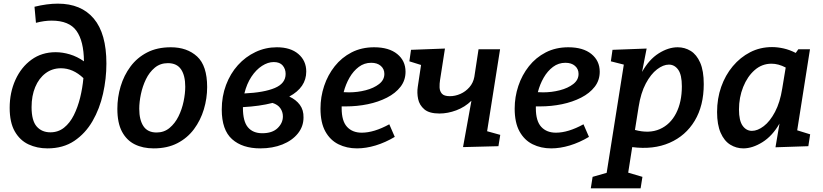

<svg xmlns="http://www.w3.org/2000/svg" viewBox="-20 -802 4507 1052"><path d="M240 11Q183 11 136 -11Q89 -33 61 -82Q33 -131 33 -211Q33 -295 64.5 -364.5Q96 -434 152.5 -475Q209 -516 285 -516Q323 -516 363 -504Q403 -492 440 -466Q439 -577 399 -633Q359 -689 263 -689Q223 -689 177 -677L169 -765Q238 -782 297 -782Q425 -782 494 -700Q563 -618 563 -454Q563 -371 544.5 -288.5Q526 -206 487 -138.5Q448 -71 387 -30Q326 11 240 11ZM153 -215Q153 -141 181 -109Q209 -77 256 -77Q299 -77 331 -102.5Q363 -128 384.5 -171Q406 -214 419 -266.5Q432 -319 437 -374Q380 -428 314 -428Q266 -428 229.5 -400.5Q193 -373 173 -325Q153 -277 153 -215Z M916 -543Q1005 -543 1060 -492.5Q1115 -442 1115 -325Q1115 -263 1097 -203Q1079 -143 1043 -94.5Q1007 -46 952 -17.5Q897 11 822 11Q763 11 718.5 -11Q674 -33 648.5 -80.5Q623 -128 623 -206Q623 -269 641 -329Q659 -389 695 -437.5Q731 -486 786 -514.5Q841 -543 916 -543ZM900 -456Q858 -456 828 -431Q798 -406 779.5 -367.5Q761 -329 752 -286Q743 -243 743 -206Q743 -145 766 -110.5Q789 -76 838 -76Q879 -76 909 -101Q939 -126 958 -164.5Q977 -203 986 -246.5Q995 -290 995 -327Q995 -388 972 -422Q949 -456 900 -456Z M1406 11Q1308 11 1251.5 -39.5Q1195 -90 1195 -202Q1195 -274 1218.5 -336.5Q1242 -399 1283.5 -445Q1325 -491 1380 -517Q1435 -543 1497 -543Q1572 -543 1615 -506Q1658 -469 1658 -410Q1658 -323 1565 -273Q1602 -256 1623 -227.5Q1644 -199 1643 -158Q1643 -109 1612 -70.5Q1581 -32 1527.5 -10.5Q1474 11 1406 11ZM1480 -462Q1448 -462 1415.5 -441Q1383 -420 1357.5 -381.5Q1332 -343 1319 -290Q1427 -295 1486 -320Q1545 -345 1545 -397Q1545 -424 1529 -443Q1513 -462 1480 -462ZM1311 -211Q1311 -137 1338.5 -104.5Q1366 -72 1417 -72Q1472 -72 1501 -100Q1530 -128 1530 -164Q1530 -189 1516 -209Q1502 -229 1473 -238Q1403 -220 1311 -215Z M1936 11Q1880 11 1834.5 -11.5Q1789 -34 1762.5 -82Q1736 -130 1736 -207Q1736 -271 1756 -331Q1776 -391 1814 -439Q1852 -487 1906.5 -515Q1961 -543 2030 -543Q2111 -543 2156.5 -506Q2202 -469 2202 -409Q2202 -362 2174.5 -326.5Q2147 -291 2100 -267Q2053 -243 1995 -231Q1937 -219 1875 -219Q1861 -219 1852 -219Q1852 -215 1852 -209Q1852 -139 1881.5 -107Q1911 -75 1962 -75Q2029 -75 2113 -121L2143 -52Q2091 -21 2038 -5Q1985 11 1936 11ZM2014 -458Q1976 -458 1946 -435.5Q1916 -413 1895 -376.5Q1874 -340 1863 -297Q1877 -296 1892 -296Q1939 -296 1983.5 -307.5Q2028 -319 2057 -341.5Q2086 -364 2086 -397Q2086 -424 2066.5 -441Q2047 -458 2014 -458Z M2517 4 2563 -250Q2527 -215 2480 -197.5Q2433 -180 2388 -180Q2332 -180 2305 -203Q2278 -226 2271 -259.5Q2264 -293 2269 -326L2287 -446L2223 -466L2232 -529L2418 -536L2391 -363Q2388 -344 2388.5 -323.5Q2389 -303 2401 -289Q2413 -275 2445 -275Q2474 -275 2502.5 -287.5Q2531 -300 2552 -324Q2573 -348 2579 -381L2602 -532H2720L2649 -83L2721 -63L2711 -1Z M3000 11Q2944 11 2898.5 -11.5Q2853 -34 2826.5 -82Q2800 -130 2800 -207Q2800 -271 2820 -331Q2840 -391 2878 -439Q2916 -487 2970.5 -515Q3025 -543 3094 -543Q3175 -543 3220.5 -506Q3266 -469 3266 -409Q3266 -362 3238.5 -326.5Q3211 -291 3164 -267Q3117 -243 3059 -231Q3001 -219 2939 -219Q2925 -219 2916 -219Q2916 -215 2916 -209Q2916 -139 2945.5 -107Q2975 -75 3026 -75Q3093 -75 3177 -121L3207 -52Q3155 -21 3102 -5Q3049 11 3000 11ZM3078 -458Q3040 -458 3010 -435.5Q2980 -413 2959 -376.5Q2938 -340 2927 -297Q2941 -296 2956 -296Q3003 -296 3047.5 -307.5Q3092 -319 3121 -341.5Q3150 -364 3150 -397Q3150 -424 3130.5 -441Q3111 -458 3078 -458Z M3217 230 3227 167 3304 145 3398 -448 3327 -466 3336 -529 3523 -536 3498 -408Q3536 -476 3589 -509.5Q3642 -543 3693 -543Q3732 -543 3764.5 -523Q3797 -503 3816.5 -458.5Q3836 -414 3836 -341Q3836 -223 3786.5 -140.5Q3737 -58 3648.5 -19.5Q3560 19 3444 4L3422 144L3500 167L3490 230ZM3479 -216 3459 -90Q3537 -69 3595 -94.5Q3653 -120 3684.5 -181.5Q3716 -243 3716 -329Q3716 -392 3696 -420Q3676 -448 3645 -448Q3614 -448 3580 -422Q3546 -396 3518.5 -344.5Q3491 -293 3479 -216Z M4053 11Q4014 11 3981 -9.5Q3948 -30 3928.5 -74.5Q3909 -119 3909 -188Q3909 -262 3931.5 -326Q3954 -390 3995 -439Q4036 -488 4090.5 -516Q4145 -544 4210 -544Q4241 -544 4274 -536.5Q4307 -529 4340 -512L4354 -532H4418L4348 -88L4419 -66L4409 -1L4229 5L4251 -125Q4212 -57 4157.5 -23Q4103 11 4053 11ZM4100 -85Q4131 -85 4165 -111Q4199 -137 4226.5 -189Q4254 -241 4266 -317L4285 -432Q4245 -453 4207 -453Q4155 -453 4115 -418Q4075 -383 4052 -325.5Q4029 -268 4029 -202Q4029 -141 4049 -113Q4069 -85 4100 -85Z"/></svg>

Font: Bitter SemiBold
Style: Italic
Weight: 600
Italic angle: -9°
Designer: Sol Matas, and Bitter project Authors
Foundry: Sol Matas
Version: Version 2.001